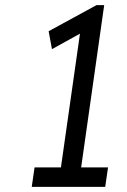

<svg xmlns="http://www.w3.org/2000/svg" viewBox="-20 -730 498 750"><path d="M212 -34 298 -638 324 -616 183 -538 170 -608 357 -710H387L291 -34ZM104 0 115 -76H402L391 0Z"/></svg>

Font: Lexend Light
Style: Italic
Weight: 300
Italic angle: -8.13011°
Designer: Bonnie Shaver-Troup, Thomas Jockin
Foundry: Lexend
Version: Version 1.007